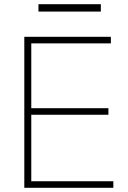

<svg xmlns="http://www.w3.org/2000/svg" viewBox="-20 -894 609 914"><path d="M507.8 -718.8V-687.5H128.9V-378.9H496.1V-347.7H128.9V-31.2H519.5V0H95.7V-718.8ZM163.1 -874H460V-838.9H163.1Z"/></svg>

Font: Min Sans VF VF
Style: Regular
Weight: 400
Designer: Jinseong-Kim, NotoSansCJK, Nunito
Foundry: Jinseong-Kim
Version: Version 1.420;Glyphs 3.1.2 (3151)